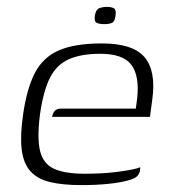

<svg xmlns="http://www.w3.org/2000/svg" viewBox="-20 -530 492 557"><path d="M216 7Q161 7 124.5 -2Q88 -11 68 -33.5Q48 -56 43 -96Q38 -136 47 -198Q58 -274 81.5 -319Q105 -364 151 -384Q197 -404 276 -404Q365 -404 399 -364.5Q433 -325 422 -243L415 -191H131Q133 -201 138.5 -208Q144 -215 158 -215H374L378 -245Q385 -310 361 -342Q337 -374 271 -374Q216 -374 180.5 -358.5Q145 -343 125.5 -305.5Q106 -268 96 -198Q87 -128 96.5 -91Q106 -54 137.5 -40Q169 -26 226 -26Q246 -26 269.5 -27Q293 -28 317 -31Q341 -34 359.5 -37.5Q378 -41 387 -45L386 -35Q385 -27 378.5 -19.5Q372 -12 353 -7Q328 0 293 3.5Q258 7 216 7ZM283 -460Q269 -460 261 -463.5Q253 -467 255 -484Q258 -502 267.5 -506Q277 -510 290 -510Q304 -510 311 -505.5Q318 -501 315 -484Q313 -467 304.5 -463.5Q296 -460 283 -460Z"/></svg>

Font: Genos Light
Style: Italic
Weight: 300
Italic angle: -8°
Designer: Robert E. Leuschke
Foundry: Robert E. Leuschke
Version: Version 1.010